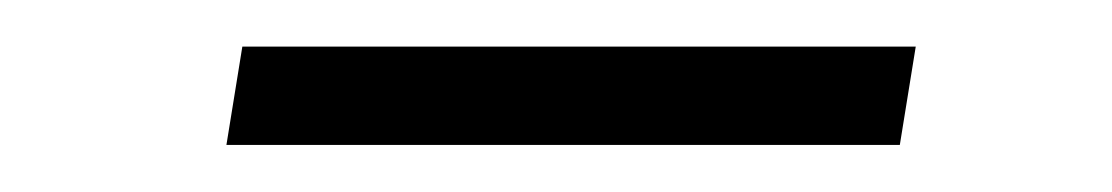

<svg xmlns="http://www.w3.org/2000/svg" viewBox="-20 -349 475 82"><path d="M371.1 -329.1 364.3 -287.1H76.7L83.5 -329.1Z"/></svg>

Font: Inter 18pt ExtraLight
Style: Italic
Weight: 250
Italic angle: -9.3988°
Designer: Rasmus Andersson
Foundry: rsms
Version: Version 4.001;git-66647c0bb